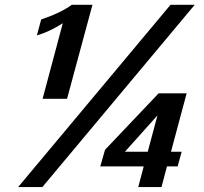

<svg xmlns="http://www.w3.org/2000/svg" viewBox="-20 -756 840 790"><path d="M360.4 -736.3H275.4C245.4 -714.2 203.5 -694 149.4 -675.8L131.8 -610.4C164.4 -619.5 199.9 -636.1 238.3 -660.2L155.3 -349.6H255.9ZM781.2 -736.3H681.6L54.7 13.7H154.3ZM748 -372.1H632.8L412.1 -139.6L392.6 -71.3H571.3L548.8 13.7H644.5L667 -71.3H710.9L727.5 -131.8H683.6ZM627.9 -281.2 587.9 -131.8H494.1Z"/></svg>

Font: FreeUniversal
Style: BoldItalic
Weight: 700
Italic angle: -11°
Version: Version 1.001